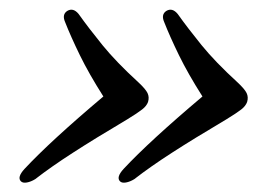

<svg xmlns="http://www.w3.org/2000/svg" viewBox="-20 -448 588 404"><path d="M500 -233.5Q497 -225 487.8 -217.8Q478.5 -210.5 456.5 -197Q386.5 -155.5 341.2 -126.2Q296 -97 262.5 -71Q253.5 -65.5 245 -64Q236.5 -62.5 232.5 -66.5Q224 -75 240 -92.5Q294.5 -151 406 -245Q375.5 -293 356.5 -332Q337.5 -371 325.5 -401.5Q318.5 -417.5 330 -425Q342.5 -432.5 354 -418.5Q375 -389 404 -353.2Q433 -317.5 480 -274.5Q495 -260.5 499 -252Q503 -243.5 500 -233.5ZM291.5 -233.5Q288.5 -225 279.2 -217.8Q270 -210.5 248 -197Q178 -155.5 132.8 -126.2Q87.5 -97 54 -71Q45 -65.5 36.5 -64Q28 -62.5 24 -66.5Q15.5 -75 31.5 -92.5Q86 -151 197.5 -245Q167 -293 148 -332Q129 -371 117 -401.5Q110 -417.5 121.5 -425Q134 -432.5 145.5 -418.5Q166.5 -389 195.5 -353.2Q224.5 -317.5 271.5 -274.5Q286.5 -260.5 290.5 -252Q294.5 -243.5 291.5 -233.5Z"/></svg>

Font: Fraunces 9pt
Style: Italic
Weight: 400
Italic angle: -16°
Version: Version 1.000;[b76b70a41]